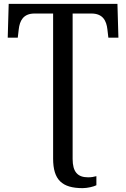

<svg xmlns="http://www.w3.org/2000/svg" viewBox="-20 -734 653 994"><path d="M408 240C433 240 466 232 479 225V178C465 182 452 184 436 184C382 184 356 156 356 89V-664H453C513 -664 531 -626 536 -582L541 -539H593L588 -714H25L20 -539H72L77 -582C82 -626 100 -664 159 -664H255V87C255 197 301 240 408 240Z"/></svg>

Font: Noto Serif
Style: Regular
Weight: 400
Designer: Monotype Design Team
Foundry: Monotype Imaging Inc.
Version: Version 2.015